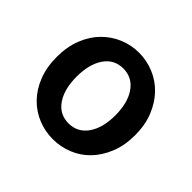

<svg xmlns="http://www.w3.org/2000/svg" viewBox="-130 -650 809 809"><g transform="rotate(45 274.5 -245.5)"><path d="M274 12Q228 12 186 -5Q144 -22 111.5 -55Q79 -88 60 -136Q41 -184 41 -245Q41 -306 60 -354Q79 -402 111.5 -435Q144 -468 186 -485.5Q228 -503 274 -503Q320 -503 362.5 -485.5Q405 -468 437 -435Q469 -402 488.5 -354Q508 -306 508 -245Q508 -184 488.5 -136Q469 -88 437 -55Q405 -22 362.5 -5Q320 12 274 12ZM274 -82Q328 -82 359 -126.5Q390 -171 390 -245Q390 -320 359 -364.5Q328 -409 274 -409Q220 -409 189.5 -364.5Q159 -320 159 -245Q159 -171 189.5 -126.5Q220 -82 274 -82Z"/></g></svg>

Font: Processing Sans Pro Semibold
Style: Regular
Weight: 600
Designer: Paul D. Hunt
Foundry: Adobe Systems Incorporated
Version: Version 2.020;PS 2.000;hotconv 1.0.86;makeotf.lib2.5.63406